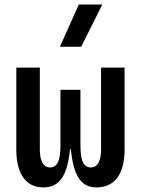

<svg xmlns="http://www.w3.org/2000/svg" viewBox="-20 -815 626 845"><path d="M403.8 9.8Q352.1 9.8 325.4 -32.5Q298.8 -74.7 291 -168H291.5L334 -175.8Q334 -122.6 345.5 -100.3Q356.9 -78.1 379.4 -78.1Q401.9 -78.1 413.3 -98.6Q424.8 -119.1 424.8 -156.2V-517.6H528.3V-156.2Q528.3 -76.7 496.6 -33.4Q464.8 9.8 403.8 9.8ZM171.4 9.8Q113.3 9.8 82.5 -33.4Q51.8 -76.7 51.8 -156.2V-517.6H155.3V-156.2Q155.3 -119.1 166.7 -98.6Q178.2 -78.1 200.7 -78.1Q223.1 -78.1 234.6 -100.3Q246.1 -122.6 246.1 -175.8L288.6 -168H289.1Q281.2 -74.7 253.4 -32.5Q225.6 9.8 171.4 9.8ZM246.1 -158.2V-419.9H334V-158.2ZM243.7 -609.4 326.7 -794.9H430.2L337.4 -609.4Z"/></svg>

Font: Cascadia Code PL
Style: Regular
Weight: 400
Monospace: yes
Designer: Aaron Bell
Foundry: Saja Typeworks
Version: Version 2102.003